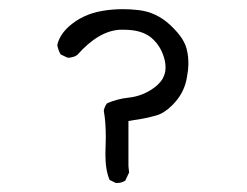

<svg xmlns="http://www.w3.org/2000/svg" viewBox="-20 -417 540 419"><path d="M210.9 -116.7 210 -80.6Q210 -45.4 219.2 -24.4L231.9 -18.1Q233.4 -17.6 234.4 -17.6Q245.6 -17.6 253.4 -22.9L261.7 -40.5L260.3 -54.7V-152.8L271.5 -154.8Q296.9 -158.2 320.8 -165Q338.4 -169.9 356 -187.5L362.3 -194.3Q383.3 -217.8 388.2 -250Q391.1 -265.6 391.1 -275.9Q391.1 -286.1 390.4 -293.5Q389.6 -300.8 387.2 -310.5Q384.8 -320.3 377.4 -332.5Q368.2 -346.7 351.6 -362.3Q321.3 -390.6 282.2 -395Q264.6 -397 248 -397Q224.6 -397 202.6 -393.1Q159.7 -385.7 129.4 -358.4Q109.9 -340.3 105 -318.8Q106.9 -307.6 112.3 -298.3L126.5 -291.5Q127.9 -291 130.4 -291Q132.8 -291 136.2 -292Q143.1 -293 148.9 -297.4Q195.3 -349.6 241.7 -352.1Q246.1 -352.1 250.5 -352.1Q290 -352.1 311 -334Q333 -314.9 339.8 -284.2Q341.3 -277.3 341.3 -269.5Q341.3 -261.7 339.4 -255.9Q337.4 -250 335.4 -246.1Q327.1 -231.4 307.6 -219.7Q285.6 -206.5 260.5 -203.9Q235.4 -201.2 213.4 -191.4Q208 -184.1 206.5 -175.3Q210.9 -150.9 210.9 -116.7Z"/></svg>

Font: NaikaiFont
Style: ExtraLight
Weight: 200
Version: Version 1.89